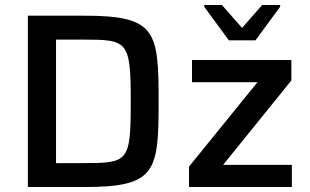

<svg xmlns="http://www.w3.org/2000/svg" viewBox="-20 -751 1243 771"><path d="M800 -724 899 -589H1006L1105 -724V-731H1033L952 -639L871 -731H800ZM92 -688V0H318C606 0 617 -60 617 -344C617 -628 606 -688 318 -688ZM307 -96H205V-592H307C493 -592 505 -590 505 -344C505 -98 496 -96 307 -96ZM739 -82V0H1152V-89H876L1150 -428V-510H751V-421H1014Z"/></svg>

Font: Saira UNSAM Medium
Style: Regular
Weight: 500
Designer: Hector Gatti with collaboration of the Omnibus-Type team
Foundry: Omnibus-Type
Version: Version 0.072;PS 000.072;hotconv 1.0.88;makeotf.lib2.5.64775